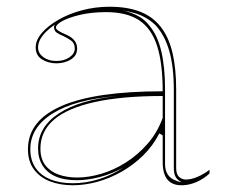

<svg xmlns="http://www.w3.org/2000/svg" viewBox="-20 -535 669 570"><path d="M305 -515Q358 -515 395.5 -500.5Q433 -486 457 -455.5Q481 -425 492 -378.5Q503 -332 503 -269V-36Q503 -18 511.5 -10Q520 -2 532 -2Q548 -2 566.5 -10Q585 -18 602 -31V-20Q590 -9 576 -1Q562 7 547.5 11Q533 15 519 15Q491 15 477 -2Q463 -19 463 -54Q463 -84 463 -97.5Q463 -111 463 -118Q463 -125 463 -133L453 -139Q434 -102 405 -73.5Q376 -45 340.5 -25Q305 -5 268 5Q231 15 196 15Q160 15 130 4Q100 -7 81.5 -31Q63 -55 63 -92Q63 -177 163 -220.5Q263 -264 463 -264Q463 -347 446.5 -398.5Q430 -450 393.5 -474.5Q357 -499 295 -499Q252 -499 218 -491Q184 -483 165 -472.5Q146 -462 146 -453Q146 -449 153 -444Q160 -439 179 -431Q209 -417 209 -391Q209 -370 190.5 -358.5Q172 -347 147 -347Q124 -347 105 -358.5Q86 -370 86 -394Q86 -416 104 -437Q122 -458 153 -476Q184 -494 223.5 -504.5Q263 -515 305 -515ZM463 -250Q342 -250 261 -232Q180 -214 140 -179.5Q100 -145 100 -94Q100 -63 115 -44Q130 -25 154.5 -16.5Q179 -8 209 -8Q243 -8 280.5 -19Q318 -30 353.5 -52.5Q389 -75 418 -108Q447 -141 463 -185ZM196 9Q236 9 275 -3.5Q314 -16 347 -38Q313 -19 276.5 -9.5Q240 0 208 0Q171 0 145.5 -11Q120 -22 106.5 -43.5Q93 -65 93 -94Q93 -158 155 -198.5Q217 -239 329 -250Q204 -240 137 -198.5Q70 -157 70 -92Q70 -60 85 -37.5Q100 -15 128.5 -3Q157 9 196 9ZM345 -504Q370 -498 390 -487.5Q410 -477 425 -457Q448 -429 459 -382Q470 -335 470 -269V-48Q470 -35 474 -25Q478 -15 485.5 -8.5Q493 -2 502 1Q506 3 510 4Q514 5 519 6Q506 -1 501 -10.5Q496 -20 496 -37V-269Q496 -338 482 -385.5Q468 -433 440 -462Q427 -474 412 -482.5Q397 -491 380 -496Q363 -501 345 -504ZM147 -354Q171 -354 186.5 -365Q202 -376 202 -391Q202 -407 190.5 -415Q179 -423 166 -429Q158 -432 150 -437Q142 -442 141 -450Q139 -456 143 -462Q128 -452 116.5 -440.5Q105 -429 99 -417.5Q93 -406 93 -394Q93 -377 108.5 -365.5Q124 -354 147 -354Z"/></svg>

Font: Kalnia Glaze Thin ExtraLight
Style: Regular
Weight: 250
Version: Version 1.110